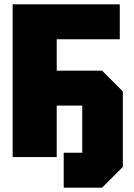

<svg xmlns="http://www.w3.org/2000/svg" viewBox="-20 -720 616 880"><path d="M38 0V-700H529V-540H240V-396H448L543 -301V45L448 140H272V-20H357V-236H240V0Z"/></svg>

Font: Tektur SemiCondensed ExtraBold
Style: Regular
Weight: 800
Width: 4
Designer: Adam Jagosz
Foundry: Adam Jagosz
Version: Version 1.005;gftools[0.9.30]